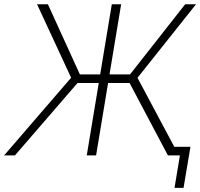

<svg xmlns="http://www.w3.org/2000/svg" viewBox="-43 -748 964 924"><path d="M540 -727.5 419.4 0H374.5L495.1 -727.5ZM-23.4 0 299.3 -374 135.3 -727.5H187.5L341.3 -390.1H583L848.1 -727.5H900.4L618.7 -373.5L817.9 0H765.1L580.6 -348.6H330.1L28.8 0ZM796.9 156.2 822.8 0H775.9L782.7 -41.5H873.5L840.3 156.2Z"/></svg>

Font: Inter 24pt ExtraLight
Style: Italic
Weight: 250
Italic angle: -9.3988°
Version: Version 4.001;git-66647c0bb